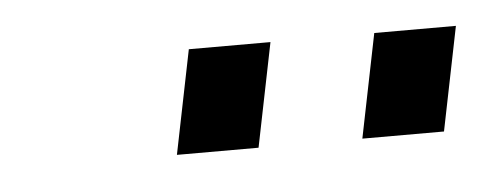

<svg xmlns="http://www.w3.org/2000/svg" viewBox="-25 -745 419 164"><g transform="rotate(-5 184.5 -662.5)"><path d="M122 -618H192L210 -707H140ZM281 -618H351L369 -707H299Z"/></g></svg>

Font: Geist Light
Style: Italic
Weight: 300
Italic angle: -12°
Designer: Basement.studio, Andrés Briganti, Mateo Zaragoza
Foundry: Basement.studio, Vercel, Andrés Briganti, Guido Ferreyra, Mateo Zaragoza
Version: Version 1.500